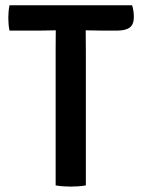

<svg xmlns="http://www.w3.org/2000/svg" viewBox="-20 -703 534 728"><path d="M16 -587Q13.5 -599.5 12.5 -612Q11.5 -624.5 11.5 -634.5Q11.5 -645 12.5 -657.8Q13.5 -670.5 16 -683H481Q487.5 -662 487.5 -638Q487.5 -610.5 472 -598.8Q456.5 -587 424 -587H364Q354 -587 335 -587.5Q316 -588 305.5 -588H191Q181 -588 162.2 -587.5Q143.5 -587 132.5 -587ZM191 -514Q191 -534.5 191.2 -550.8Q191.5 -567 191.5 -588V-635.5H305V-588Q305 -567 305.2 -550.8Q305.5 -534.5 305.5 -514V0Q291.5 2.5 276.2 3.5Q261 4.5 248.5 4.5Q236 4.5 220.5 3.5Q205 2.5 191 0Z"/></svg>

Font: Signika Negative Light Medium
Style: Regular
Weight: 500
Version: Version 2.001